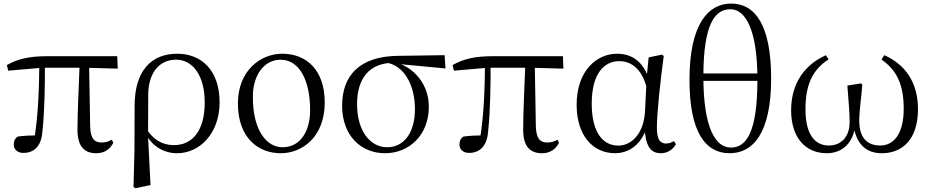

<svg xmlns="http://www.w3.org/2000/svg" viewBox="-20 -825 5106 1052"><path d="M108 12.8C166.7 12.8 206 -24.5 212.2 -101.6C225 -221.5 226.2 -357 226.2 -482H195.6C193.9 -350.4 191.3 -205.1 167.1 -56.8L191 -83.6C146 -83.1 109.9 -81.3 77.1 -76.7C62.4 -66.6 55.4 -53.6 55.4 -34.1C55.4 -6.5 75.1 12.8 108 12.8ZM24.8 -437.7 211.8 -454H437.6L625.1 -448.9L622.3 -517H236.1C140.9 -517 76.6 -502.3 17.8 -468.5ZM508 14.6C550.7 14.6 582.2 -6.1 600.9 -42.5L592.3 -59.8C575.7 -50 560.9 -44.2 535.9 -44.2C498.3 -44.2 476.2 -64.3 474 -131.8L468 -482H416.6C411.8 -347.4 404.5 -211.5 404.5 -114.1C404.5 -20.8 443.7 14.6 508 14.6Z M711.6 199.6 722.2 206.4 804.7 188.8 790.8 -84.8 791.3 -94.1 792.1 -306.4C793.1 -426.3 852.5 -498 945.3 -498C1032.8 -498 1101.7 -415.7 1101.7 -263.1C1101.7 -113.3 1037.8 -29.8 932.7 -29.8C869.2 -29.8 821.4 -60.5 785.8 -113.1L772 -97.7H775.4C810.2 -26.2 874.9 14.6 950.2 14.6C1073.7 14.6 1183.2 -93.2 1183.2 -264.3C1183.2 -440.1 1083.5 -530.6 951 -530.6C808 -530.6 717.6 -436 717.6 -245.2L716.8 -5.5Z M1518.1 14.6C1636.7 14.6 1759.3 -75.2 1759.3 -263.4C1759.3 -438.8 1661.6 -530.6 1526.5 -530.6C1407.3 -530.6 1283.5 -438.1 1283.5 -258C1283.5 -69.7 1395.2 14.6 1518.1 14.6ZM1528 -18.2C1443.6 -18.2 1365.4 -105.3 1365.4 -294.9C1365.4 -414.6 1427.9 -497.8 1517.8 -497.8C1616.8 -497.8 1679.2 -390.9 1679.2 -220.9C1679.2 -106.1 1625.8 -18.2 1528 -18.2Z M2090 14.6C2219.7 14.6 2329.7 -82.8 2329.7 -240.9C2329.7 -375.3 2230.8 -479.5 2103 -492L2089.6 -483C2197.7 -469.8 2253.6 -352.9 2253.6 -227.7C2253.6 -93.1 2190.2 -18.2 2101.4 -18.2C2009.7 -18.2 1936.4 -105.3 1936.4 -254.5C1936.4 -391.9 2000.6 -480.5 2137.2 -481L2154.1 -475.1L2420.8 -450L2416.1 -522.7L2158.8 -519C1950.2 -516 1854.5 -411.2 1854.5 -245.6C1854.5 -84.4 1955.5 14.6 2090 14.6Z M2550 12.8C2608.7 12.8 2648 -24.5 2654.2 -101.6C2667 -221.5 2668.2 -357 2668.2 -482H2637.6C2635.9 -350.4 2633.3 -205.1 2609.1 -56.8L2633 -83.6C2588 -83.1 2551.9 -81.3 2519.1 -76.7C2504.4 -66.6 2497.4 -53.6 2497.4 -34.1C2497.4 -6.5 2517.1 12.8 2550 12.8ZM2466.8 -437.7 2653.8 -454H2879.6L3067.1 -448.9L3064.3 -517H2678.1C2582.9 -517 2518.6 -502.3 2459.8 -468.5ZM2950 14.6C2992.7 14.6 3024.2 -6.1 3042.9 -42.5L3034.3 -59.8C3017.7 -50 3002.9 -44.2 2977.9 -44.2C2940.3 -44.2 2918.2 -64.3 2916 -131.8L2910 -482H2858.6C2853.8 -347.4 2846.5 -211.5 2846.5 -114.1C2846.5 -20.8 2885.7 14.6 2950 14.6Z M3349.8 14.4C3419.4 14.4 3491.1 -24.7 3523.9 -128.2L3511.1 -127.8C3517.2 -22.8 3544.7 14.6 3601.4 14.6C3638.2 14.6 3667.5 -6.5 3683.8 -34.9L3672.5 -52C3659.2 -44.5 3648.2 -38.7 3629.6 -38.7C3597 -38.7 3579.2 -59.7 3579.2 -126.6C3579.2 -204.1 3597.8 -380.4 3616.8 -518.4L3606.8 -525.8L3534 -510.5L3523.4 -403.1L3514.1 -212.9C3505.7 -81.6 3431.4 -27.2 3368.4 -27.2C3277.9 -27.2 3222.2 -106.8 3222.2 -257.8C3222.2 -425.3 3292.9 -490 3372.7 -490C3440.7 -490 3506.5 -445.3 3530.5 -312.6L3552.3 -358.5H3544.7C3517.6 -478 3450.6 -530.6 3361.2 -530.6C3249 -530.6 3139.5 -436.8 3139.5 -250.6C3139.5 -82.5 3228.7 14.4 3349.8 14.4Z M3977.8 14.6C4105.3 14.6 4205.2 -94.2 4205.2 -394.7C4205.2 -686.7 4118 -805.5 3985.9 -805.5C3859.2 -805.5 3757.8 -690.7 3757.8 -387.6C3757.8 -97.2 3847.1 14.6 3977.8 14.6ZM3984.3 -16.4C3899.3 -16.4 3833.9 -126.2 3833.9 -404.9C3833.9 -690.8 3895.7 -774.4 3981.8 -774.4C4066.4 -774.4 4130 -658.7 4130 -390.5C4130 -98.4 4069.2 -16.4 3984.3 -16.4ZM3785.2 -381.9H4181.1V-422.4H3785.2Z M4510.1 14.6C4596.4 14.6 4659.9 -44.2 4667 -149.5H4654.7C4668.4 -38.8 4721.9 14.6 4812 14.6C4921.9 14.6 5009.8 -59.1 5009.8 -226.7C5009.8 -375.2 4938.2 -473.2 4824.9 -522.6L4810 -498.6C4893.3 -440.8 4931.6 -362.1 4931.6 -229.5C4931.6 -85.6 4872.9 -27.8 4803.1 -27.8C4726.8 -27.8 4688 -74.9 4688 -164.1C4688 -217.8 4699 -286.6 4704.8 -361.9L4696.2 -367.9L4622.9 -356.2C4628.2 -272.9 4635.3 -219.1 4635.3 -157.3C4635.3 -71.1 4585.8 -27.8 4521.2 -27.8C4446.7 -27.8 4393.3 -85.6 4393.3 -226.6C4393.3 -365.4 4434.4 -443.5 4520 -500L4505.1 -522.4C4392.9 -472.8 4314.7 -372.1 4314.7 -221.4C4314.7 -63.8 4399.1 14.6 4510.1 14.6Z"/></svg>

Font: Source Han Serif CN VF
Style: Regular
Weight: 250
Designer: Ryoko NISHIZUKA 西塚涼子 (kana & ideographs); Frank Grießhammer (Latin, Greek & Cyrillic); Wenlong ZHANG 张文龙 (bopomofo); San
Foundry: Adobe
Version: Version 2.002;hotconv 1.1.0;makeotfexe 2.6.0